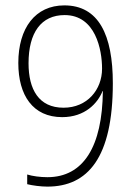

<svg xmlns="http://www.w3.org/2000/svg" viewBox="-20 -774 495 713"><path d="M399 -465C399 -645 346 -754 219 -754C111 -754 48 -670 48 -540C48 -420 102 -339 211 -339C296 -339 343 -391 361 -436H362C360 -230 290 -116 156 -116C129 -116 100 -120 81 -126V-90C101 -85 132 -81 156 -81C306 -81 399 -188 399 -465ZM220 -718C335 -718 359 -589 359 -519C359 -441 304 -374 216 -374C124 -374 86 -442 86 -539C86 -653 133 -718 220 -718Z"/></svg>

Font: Noto Sans Telugu UI Condensed ExtraLight
Style: Regular
Weight: 200
Width: 3
Designer: Jelle Bosma - Monotype Design Team
Foundry: Monotype Imaging Inc.
Version: Version 2.005